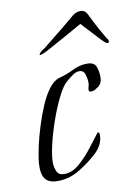

<svg xmlns="http://www.w3.org/2000/svg" viewBox="-68 -580 456 634"><g transform="rotate(-10 160.5 -263.0)"><path d="M75 7Q47 7 35 -7Q23 -21 23 -48Q23 -55 23.5 -61.5Q24 -68 25 -75Q27 -92 33.5 -121Q40 -150 50.5 -183.5Q61 -217 74.5 -248.5Q88 -280 104.5 -301.5Q121 -323 140 -328Q164 -334 188 -346Q212 -358 237 -358Q261 -358 267 -342Q273 -326 273 -306Q273 -283 255 -273Q251 -270 245.5 -267.5Q240 -265 234 -265Q227 -265 227 -271Q227 -277 229 -283Q231 -289 231 -296Q231 -307 226.5 -322.5Q222 -338 207 -338Q196 -338 183 -328.5Q170 -319 162 -312Q147 -299 130.5 -265.5Q114 -232 100 -192Q86 -152 77.5 -115Q69 -78 69 -57Q69 -41 75 -26.5Q81 -12 100 -12Q127 -12 151.5 -33.5Q176 -55 197 -82.5Q218 -110 232 -128H233Q237 -128 237.5 -124Q238 -120 238 -118Q238 -101 230 -86Q222 -71 210 -60Q183 -35 148.5 -14Q114 7 75 7ZM90 -413Q90 -413 89 -413.5Q88 -414 88 -415Q90 -420 96.5 -425Q103 -430 107 -432Q119 -442 139.5 -458Q160 -474 180.5 -491Q201 -508 213 -518Q228 -533 245 -533Q261 -533 268 -518Q273 -508 281.5 -491Q290 -474 299 -458Q308 -442 314 -432Q316 -430 319 -425Q322 -420 320 -415Q318 -413 316 -413Q311 -413 295.5 -429Q280 -445 263.5 -463.5Q247 -482 238 -491Q211 -476 179 -458Q147 -440 122 -426.5Q97 -413 90 -413Z"/></g></svg>

Font: Moon Dance
Style: Regular
Weight: 400
Designer: Robert E. Leuschke
Foundry: Robert E. Leuschke
Version: Version 1.010; ttfautohint (v1.8.3)